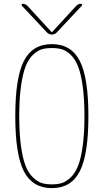

<svg xmlns="http://www.w3.org/2000/svg" viewBox="-20 -970 540 1000"><path d="M302.2 -713.4Q280.3 -719.7 250 -719.7Q219.7 -719.7 197.8 -713.4Q175.8 -707 152.3 -685.1Q128.9 -663.1 113.8 -625Q98.6 -586.9 89.4 -521.5Q80.1 -456.1 80.1 -365.2Q80.1 -274.4 89.4 -208.5Q98.6 -142.6 113.8 -105Q128.9 -67.4 152.3 -45.4Q175.8 -23.4 197.8 -16.6Q219.7 -9.8 250 -9.8Q280.3 -9.8 302.2 -16.6Q324.2 -23.4 347.7 -45.4Q371.1 -67.4 386.2 -105Q401.4 -142.6 410.6 -208.5Q419.9 -274.4 419.9 -365.2Q419.9 -456.1 410.6 -521.5Q401.4 -586.9 386.2 -625Q371.1 -663.1 347.7 -685.1Q324.2 -707 302.2 -713.4ZM395.5 -77.6Q350.6 9.8 250 9.8Q149.4 9.8 104.5 -77.6Q59.6 -165 59.6 -365.2Q59.6 -565.4 104.5 -652.8Q149.4 -740.2 250 -740.2Q350.6 -740.2 395.5 -652.8Q440.4 -565.4 440.4 -365.2Q440.4 -165 395.5 -77.6ZM224.6 -800.8 93.8 -940.4Q91.8 -943.4 93.3 -946.8Q94.7 -950.2 98.6 -950.2Q111.3 -950.2 122.1 -940.4L248 -803.7H250H252L377.9 -940.4Q387.7 -950.2 401.4 -950.2Q405.3 -950.2 407.2 -946.8Q409.2 -943.4 406.2 -940.4L275.4 -800.8Q264.6 -790 250 -790Q235.4 -790 224.6 -800.8Z"/></svg>

Font: Rounded-X Mgen+ 1mn thin
Style: Regular
Weight: 100
Designer: [Source Han Sans]
Ryoko NISHIZUKA  (kana & ideographs); Paul D. Hunt (Latin, Greek & Cyrillic); Wenlong ZHANG  (bopomofo
Version: Version 1.059.20150602